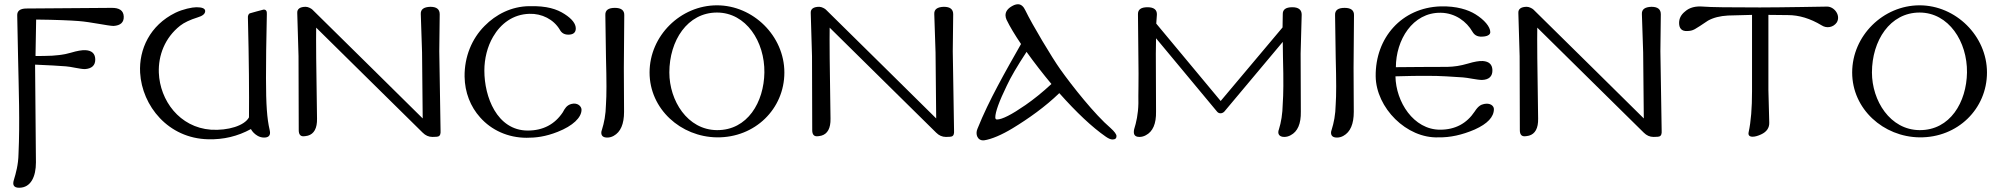

<svg xmlns="http://www.w3.org/2000/svg" viewBox="-20 -640 9421 903"><path d="M562 -562C561 -590 542 -604 503 -603L105 -600C75 -600 60 -589 61 -567L65 -369C68 -220 74 -68 67 85C66 135 55 174 45 207C38 230 45 243 70 243C126 243 149 189 149 124L145 -336C209 -333 257 -331 290 -328C311 -327 357 -315 379 -315C412 -317 429 -333 428 -362C427 -388 412 -402 383 -404C366 -405 343 -401 313 -392C284 -383 239 -377 190 -377C181 -377 146 -376 147 -377L150 -548C245 -547 312 -544 350 -541C405 -537 490 -518 514 -518C547 -520 563 -535 562 -562Z M1248 -30C1236 -81 1231 -147 1231 -272C1231 -348 1232 -445 1235 -574C1236 -588 1231 -595 1220 -595C1220 -595 1155 -578 1154 -577C1148 -573 1145 -565 1146 -554C1151 -355 1152 -200 1151 -88C1130 -49 1053 -25 972 -30C824 -41 732 -168 727 -298C724 -379 755 -462 827 -519C846 -534 874 -547 909 -558C933 -565 945 -575 945 -588C945 -600 931 -606 904 -606C884 -606 840 -597 805 -580C685 -521 633 -408 639 -298C648 -142 771 11 959 15C1031 17 1098 1 1160 -33C1167 -20 1178 -9 1192 -1C1201 4 1211 7 1222 7C1241 7 1250 -1 1250 -16C1250 -20 1249 -25 1248 -30Z M2046 -399 2048 -573C2048 -596 2034 -608 2004 -608C1973 -607 1958 -596 1959 -574L1965 -393L1968 -83L1725 -323L1449 -595C1445 -599 1430 -608 1418 -608C1391 -608 1377 -598 1378 -579L1384 -376L1385 -28C1385 -9 1392 1 1407 1C1412 1 1419 0 1428 -2C1457 -10 1472 -37 1471 -82C1467 -316 1466 -461 1467 -510L1687 -293L1968 -16C1981 -3 1996 4 2014 4C2029 4 2039 3 2043 1C2050 -2 2053 -11 2052 -26Z M2457 8C2500 8 2545 3 2603 -20C2674 -48 2715 -87 2715 -124C2715 -140 2696 -159 2667 -151C2645 -145 2636 -129 2627 -112C2589 -55 2534 -26 2462 -26C2390 -26 2338 -66 2305 -122C2273 -176 2258 -245 2258 -308C2258 -364 2272 -421 2299 -467C2335 -529 2393 -573 2470 -575C2528 -577 2584 -549 2613 -500C2621 -485 2634 -477 2653 -477C2676 -477 2688 -487 2688 -506C2688 -528 2671 -551 2635 -574C2599 -597 2553 -613 2469 -611C2385 -610 2312 -572 2259 -518C2199 -458 2164 -373 2165 -280C2166 -205 2193 -138 2238 -88C2291 -28 2369 8 2457 8Z M2916 -568C2917 -591 2902 -603 2872 -603C2841 -603 2826 -592 2827 -569L2830 -369C2833 -259 2833 -191 2830 -150C2829 -99 2821 -62 2811 -30C2809 -25 2808 -20 2808 -16C2808 -1 2817 7 2836 7C2847 7 2857 4 2866 -1C2899 -19 2915 -57 2915 -114C2914 -245 2914 -314 2914 -321C2914 -366 2915 -449 2916 -568Z M3669 -299C3669 -471 3522 -615 3352 -615C3181 -615 3035 -472 3035 -299C3035 -127 3182 4 3352 6C3531 8 3669 -128 3669 -299ZM3575 -299C3573 -160 3496 -27 3352 -28C3213 -29 3128 -167 3128 -299C3128 -449 3213 -581 3352 -581C3489 -581 3577 -444 3575 -299Z M4461 -399 4463 -573C4463 -596 4449 -608 4419 -608C4388 -607 4373 -596 4374 -574L4380 -393L4383 -83L4140 -323L3864 -595C3860 -599 3845 -608 3833 -608C3806 -608 3792 -598 3793 -579L3799 -376L3800 -28C3800 -9 3807 1 3822 1C3827 1 3834 0 3843 -2C3872 -10 3887 -37 3886 -82C3882 -316 3881 -461 3882 -510L4102 -293L4383 -16C4396 -3 4411 4 4429 4C4444 4 4454 3 4458 1C4465 -2 4468 -11 4467 -26Z M5212 16C5225 16 5231 11 5231 0C5231 -8 5222 -21 5203 -38C5129 -101 5022 -236 4966 -315C4930 -365 4833 -527 4803 -590C4794 -610 4782 -620 4768 -620C4761 -620 4752 -618 4743 -613C4720 -601 4709 -586 4709 -568C4709 -561 4711 -554 4714 -547C4730 -514 4753 -476 4782 -433C4745 -368 4708 -303 4672 -235C4638 -171 4605 -104 4577 -34C4566 -9 4577 23 4608 20C4643 15 4692 -6 4743 -37C4817 -82 4896 -138 4962 -202C5043 -111 5116 -42 5181 3C5194 12 5204 16 5212 16ZM4925 -245C4883 -206 4842 -173 4803 -146C4738 -101 4693 -78 4669 -78C4664 -78 4661 -81 4661 -88C4661 -113 4679 -163 4715 -237C4733 -276 4764 -329 4808 -396C4846 -343 4885 -293 4925 -245Z M6102 -571C6102 -594 6087 -606 6058 -606C6027 -606 6012 -595 6013 -572L6012 -511L5721 -165L5418 -529L5421 -571C5422 -594 5407 -606 5377 -606C5346 -606 5331 -595 5332 -572L5334 -369C5336 -260 5333 -193 5334 -154C5333 -103 5324 -64 5314 -32C5310 -12 5313 4 5339 4C5350 4 5360 1 5369 -4C5402 -21 5418 -58 5417 -115L5416 -388L5417 -460L5704 -115C5713 -104 5728 -105 5738 -115L6013 -443L6014 -369C6017 -260 6016 -195 6013 -154C6012 -103 6005 -64 5995 -32C5987 -12 5995 4 6020 4C6031 4 6041 1 6050 -4C6083 -21 6099 -58 6098 -115L6097 -388L6102 -571Z M6348 -568C6349 -591 6334 -603 6304 -603C6273 -603 6258 -592 6259 -569L6262 -369C6265 -259 6265 -191 6262 -150C6261 -99 6253 -62 6243 -30C6241 -25 6240 -20 6240 -16C6240 -1 6249 7 6268 7C6279 7 6289 4 6298 -1C6331 -19 6347 -57 6347 -114C6346 -245 6346 -314 6346 -321C6346 -366 6347 -449 6348 -568Z M6746 6C6799 7 6856 -5 6916 -31C6976 -58 7006 -90 7006 -127C7006 -142 6989 -157 6960 -151C6945 -148 6932 -141 6916 -116C6878 -59 6824 -30 6753 -30C6628 -30 6545 -161 6543 -281L6627 -283C6740 -283 6724 -285 6860 -276C6881 -275 6927 -264 6950 -264C6983 -265 7000 -281 6999 -311C6998 -337 6983 -351 6954 -353C6937 -354 6914 -350 6884 -341C6809 -319 6776 -327 6664 -325L6545 -324C6545 -451 6623 -582 6756 -580C6825 -579 6878 -538 6905 -491C6916 -472 6933 -464 6964 -469C6978 -471 6989 -478 6989 -489C6989 -514 6961 -547 6919 -573C6885 -594 6831 -612 6755 -610C6573 -604 6448 -463 6450 -281C6452 -133 6595 12 6746 6Z M7789 -399 7791 -573C7791 -596 7777 -608 7747 -608C7716 -607 7701 -596 7702 -574L7708 -393L7711 -83L7468 -323L7192 -595C7188 -599 7173 -608 7161 -608C7134 -608 7120 -598 7121 -579L7127 -376L7128 -28C7128 -9 7135 1 7150 1C7155 1 7162 0 7171 -2C7200 -10 7215 -37 7214 -82C7210 -316 7209 -461 7210 -510L7430 -293L7711 -16C7724 -3 7739 4 7757 4C7772 4 7782 3 7786 1C7793 -2 7796 -11 7795 -26Z M8619 -535C8638 -568 8607 -609 8573 -609C8566 -609 8525 -608 8451 -607C8378 -606 8313 -605 8257 -605C8114 -605 8025 -606 7990 -609C7955 -612 7926 -605 7905 -586C7886 -571 7877 -553 7877 -532C7877 -507 7889 -493 7914 -494C7945 -495 7948 -500 8013 -543C8038 -557 8070 -565 8107 -567L8220 -570V-211C8220 -132 8215 -68 8204 -18C8201 -4 8208 3 8223 3C8234 3 8248 -1 8263 -8C8289 -20 8302 -39 8301 -64L8297 -216V-570C8350 -569 8380 -569 8389 -569C8441 -569 8494 -553 8547 -521C8571 -505 8603 -511 8619 -535Z M9325 -299C9325 -471 9178 -615 9008 -615C8837 -615 8691 -472 8691 -299C8691 -127 8838 4 9008 6C9187 8 9325 -128 9325 -299ZM9231 -299C9229 -160 9152 -27 9008 -28C8869 -29 8784 -167 8784 -299C8784 -449 8869 -581 9008 -581C9145 -581 9233 -444 9231 -299Z"/></svg>

Font: GFS Ignacio
Style: Regular
Weight: 400
Designer: George D. Matthiopoulos
Foundry: George D. Matthiopoulos
Version: Version 1.000